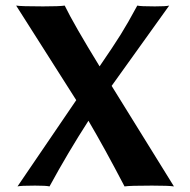

<svg xmlns="http://www.w3.org/2000/svg" viewBox="-20 -668 683 691"><path d="M606 2.9 381.8 -358.9 588.9 -647.9C581.4 -646 564.1 -645 537.1 -645C502.6 -645 481.6 -646 474.1 -647.9C451.3 -605.6 431.4 -570.8 414.3 -543.5C397.2 -516.1 371.9 -478 338.4 -429.2C276.5 -530.1 234.7 -603 212.9 -647.9C200.8 -646 174.8 -645 134.8 -645C81.7 -645 49.5 -646 38.1 -647.9L254.4 -307.6L43 2.9C50.5 1 71.5 0 106 0C133.3 0 150.7 1 158.2 2.9C202.5 -78.5 249.2 -157.2 298.3 -233.4C337.4 -167 380.7 -88.2 428.2 2.9C440.3 1 473.1 0 526.9 0C567.5 0 593.9 1 606 2.9Z"/></svg>

Font: Linux Biolinum G
Style: Bold
Weight: 700
Designer: Philipp H. Poll
Foundry: Philipp H. Poll
Version: Version 1.1.0